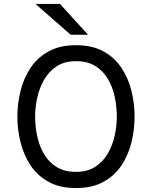

<svg xmlns="http://www.w3.org/2000/svg" viewBox="-20 -941 770 973"><path d="M365 12Q282.5 12 225.5 -19.8Q168.5 -51.5 134 -104.2Q99.5 -157 83.8 -221Q68 -285 68 -350Q68 -415 83.8 -479Q99.5 -543 134 -595.8Q168.5 -648.5 225.5 -680.2Q282.5 -712 365 -712Q448 -712 505 -680.2Q562 -648.5 596.5 -595.8Q631 -543 646.5 -479Q662 -415 662 -350Q662 -285 646.5 -221Q631 -157 596.5 -104.2Q562 -51.5 505 -19.8Q448 12 365 12ZM365 -70Q423 -70 462.5 -95.5Q502 -121 526.2 -162.8Q550.5 -204.5 561.2 -253.8Q572 -303 572 -350Q572 -401.5 561.2 -451.2Q550.5 -501 526.2 -541.8Q502 -582.5 462.5 -606.8Q423 -631 365 -631Q307.5 -631 268 -605.5Q228.5 -580 204.2 -538.2Q180 -496.5 169 -447Q158 -397.5 158 -350Q158 -298.5 169 -248.8Q180 -199 204.2 -158.5Q228.5 -118 268 -94Q307.5 -70 365 -70ZM338 -765 160 -921H284L426 -765Z"/></svg>

Font: Overpass
Style: Regular
Weight: 400
Designer: Delve Withrington, Dave Bailey, Thomas Jockin
Foundry: Delve Fonts LLC
Version: Version 4.000